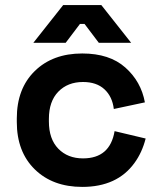

<svg xmlns="http://www.w3.org/2000/svg" viewBox="-20 -720 626 754"><path d="M303 14Q187 14 116.5 -55Q46 -124 46 -241V-255Q46 -372 116.5 -441Q187 -510 303 -510Q410 -510 472 -455Q534 -400 549 -318L427 -292Q421 -341 390 -369.5Q359 -398 306 -398Q246 -398 209 -360Q172 -322 172 -253V-243Q172 -174 209 -136Q246 -98 306 -98Q412 -98 430 -205L552 -176Q538 -121 508 -80Q440 14 303 14ZM238 -552H111L228 -700H378L495 -552H368L312 -626H294Z"/></svg>

Font: Rootstock Sans Headline
Style: Bold
Weight: 700
Designer: Florian Karsten
Foundry: Florian Karsten
Version: Version 2.000;FEAKit 1.0